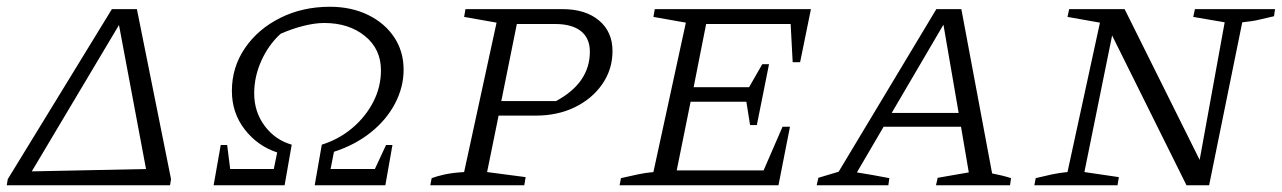

<svg xmlns="http://www.w3.org/2000/svg" viewBox="-34 -548 3792 568"><path d="M-14 0 -11 -18 297 -521H371L472 -18L469 0ZM318 -474 60 -41 398 -48Z M598 0 619 -119H638L647 -48H776L786 -97Q728 -116 690 -165Q652 -214 652 -279Q652 -349 690.5 -405.5Q729 -462 795 -495Q861 -528 942 -528Q1005 -528 1054.5 -504Q1104 -480 1132 -438Q1160 -396 1160 -342Q1160 -290 1134.5 -241.5Q1109 -193 1062.5 -156Q1016 -119 954 -99L944 -48H1075L1108 -119H1127L1106 0H897L918 -120Q969 -136 1008.5 -169.5Q1048 -203 1070.5 -247Q1093 -291 1093 -340Q1093 -403 1045.5 -441.5Q998 -480 925 -480Q898 -480 864 -471.5Q830 -463 796 -448Q760 -415 739 -368Q718 -321 718 -272Q718 -217 749 -175.5Q780 -134 829 -120L808 0Z M1239 0 1243 -21Q1259 -27 1282 -32Q1305 -37 1339 -39L1435 -481L1339 -498L1343 -521H1630Q1698 -521 1738 -487.5Q1778 -454 1778 -397Q1778 -343 1748 -299.5Q1718 -256 1667 -231Q1616 -206 1551 -206H1441L1407 -39L1521 -24L1517 0ZM1608 -477H1495L1449 -249H1611Q1711 -303 1711 -395Q1711 -435 1684.5 -456Q1658 -477 1608 -477Z M1799 0 1803 -21Q1829 -27 1852.5 -32Q1876 -37 1899 -39L1995 -481L1899 -498L1903 -521H2365L2333 -364H2311L2305 -477H2055L2018 -290H2182L2221 -358H2241L2205 -178H2185L2174 -247H2009L1968 -44H2225L2281 -173H2303L2269 0Z M2901 -35Q2916 -32 2930.5 -28.5Q2945 -25 2957 -21L2954 0H2735L2740 -22L2832 -38L2809 -173H2580L2501 -38Q2525 -34 2548.5 -30Q2572 -26 2597 -21L2594 0H2382L2387 -22L2447 -40L2736 -521H2810ZM2604 -214H2802L2757 -475Z M3501 -521H3738L3735 -500Q3712 -495 3692 -490Q3672 -485 3641 -482L3543 0H3476L3256 -443L3174 -39L3276 -24L3272 0H3026L3030 -21Q3054 -27 3077.5 -32Q3101 -37 3124 -39L3220 -481L3124 -498L3129 -521H3293L3515 -75L3589 -482L3496 -498Z"/></svg>

Font: Piazzolla SC Light
Style: Italic
Weight: 300
Italic angle: -11.3°
Designer: Juan Pablo del Peral
Foundry: Huerta Tipografica
Version: Version 1.330